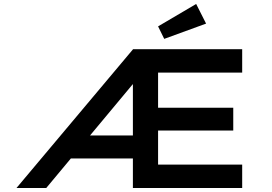

<svg xmlns="http://www.w3.org/2000/svg" viewBox="-20 -948 1372 968"><path d="M63 0 651 -700H1201V-582H777V-405H1156V-290H777V-118H1201V0H650V-149H321L416 -265H650V-570L679 -559L213 0ZM808 -752 777 -815 969 -928 1019 -829Z"/></svg>

Font: Lexend Peta Medium
Style: Regular
Weight: 500
Designer: Bonnie Shaver-Troup, Thomas Jockin
Foundry: Lexend
Version: Version 1.007